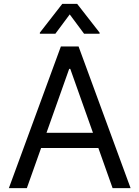

<svg xmlns="http://www.w3.org/2000/svg" viewBox="-20 -966 716 986"><path d="M117.9 0 191.1 -206H485.1L558.2 0H650.6L383.5 -727.3H292.6L25.6 0ZM218.8 -284.1 335.2 -612.2H340.9L457.4 -284.1ZM264.2 -792.6 338.1 -892 411.9 -792.6H491.5V-798.3L376.4 -946H299.7L184.7 -798.3V-792.6Z"/></svg>

Font: Karasuma Gothic
Style: Regular
Weight: 400
Designer: Rasmus Andersson, Ryoko Nishizuka
Foundry: Genbu
Version: Version 1.00